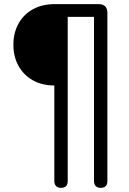

<svg xmlns="http://www.w3.org/2000/svg" viewBox="-20 -725 628 932"><path d="M276 186.9Q260.3 186.9 252 178.1Q243.7 169.3 243.7 153.7V-310.1Q183.9 -310.1 139.1 -335.5Q94.3 -360.9 69.7 -405.5Q45 -450.1 45 -507.8Q45 -565.5 69.7 -610.1Q94.3 -654.7 139.4 -679.8Q184.4 -705 245.2 -705H459.4Q479.4 -705 490.4 -694.3Q501.3 -683.5 501.3 -663.6V153.7Q501.3 186.9 468.6 186.9Q453 186.9 444.6 178.1Q436.3 169.3 436.3 153.7V-643H308.7V153.7Q308.7 186.9 276 186.9Z"/></svg>

Font: Nunito ExtraLight
Style: Regular
Weight: 200
Designer: Vernon Adams
Foundry: Vernon Adams
Version: Version 3.602